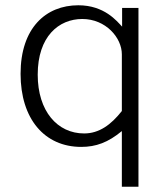

<svg xmlns="http://www.w3.org/2000/svg" viewBox="-20 -547 623 728"><path d="M505 161V-517H443V-446C423 -467 376 -527 277 -527C154 -527 58 -441 58 -267C58 -96 149 10 288 10C344 10 390 -7 442 -50V161ZM299 -41C198 -41 123 -125 123 -264C123 -409 203 -475 292 -475C381 -475 442 -404 442 -341V-126C401 -74 356 -41 299 -41Z"/></svg>

Font: United Sans ExtraLight
Style: Regular
Weight: 200
Designer: Pablo Impallari, Rodrigo Fuenzalida (Modified by Dan O. Williams)
Version: Version 1.000;PS 001.000;hotconv 1.0.88;makeotf.lib2.5.64775